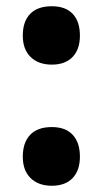

<svg xmlns="http://www.w3.org/2000/svg" viewBox="-20 -583 328 615"><path d="M146 -376Q103 -376 78 -400.5Q53 -425 53 -469Q53 -514 76.5 -538.5Q100 -563 146 -563Q190 -563 213 -538.5Q236 -514 236 -469Q236 -425 212.5 -400.5Q189 -376 146 -376ZM146 12Q103 12 78 -12.5Q53 -37 53 -81Q53 -126 76.5 -151Q100 -176 146 -176Q190 -176 213 -151Q236 -126 236 -81Q236 -37 212.5 -12.5Q189 12 146 12Z"/></svg>

Font: Noto Sans Malayalam ExtraCondensed Black
Style: Regular
Weight: 900
Width: 2
Designer: Jelle Bosma - Monotype Design Team
Foundry: Monotype Imaging Inc.
Version: Version 2.104; ttfautohint (v1.8.4.7-5d5b)